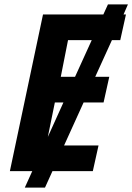

<svg xmlns="http://www.w3.org/2000/svg" viewBox="-20 -780 603 875"><path d="M543 -714H554L528 -597H490L414 -430H478L452 -313H361L272 -117H429L403 0H219L185 75H93L127 0H25L176 -714H451L472 -760H563ZM398 -597H290L257 -430H322ZM269 -313H230L198 -156Z"/></svg>

Font: Noto Sans Display
Style: Bold Italic
Weight: 700
Italic angle: -12°
Designer: Monotype Design team
Foundry: Monotype Imaging Inc.
Version: Version 1.000